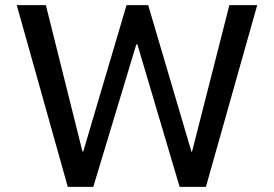

<svg xmlns="http://www.w3.org/2000/svg" viewBox="-20 -725 1062 745"><path d="M243 0 45 -705H158L300 -137H303L471 -705H555L723 -136H725L870 -705H978L779 0H677L513 -553H509L342 0Z"/></svg>

Font: Nunito Sans 7pt SemiCondensed SemiBold
Style: Regular
Weight: 600
Width: 4
Designer: Vernon Adams
Foundry: Vernon Adams
Version: Version 3.101;gftools[0.9.27]